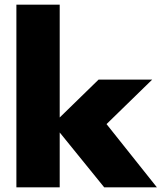

<svg xmlns="http://www.w3.org/2000/svg" viewBox="-20 -800 700 820"><path d="M50 -780V0H235V-780ZM401 -460 206 -270 425 0H650L435 -270L630 -460Z"/></svg>

Font: Jost Black
Style: Regular
Weight: 900
Version: Version 3.710